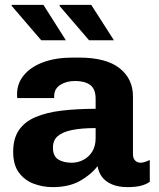

<svg xmlns="http://www.w3.org/2000/svg" viewBox="-20 -757 653 787"><path d="M196 10Q155 10 118 -4Q81 -18 57.5 -49.5Q34 -81 34 -135Q34 -189 57.5 -223.5Q81 -258 125.5 -277Q170 -296 232.5 -303.5Q295 -311 372 -311V-352Q372 -392 350 -408.5Q328 -425 288 -425Q252 -425 227 -409Q202 -393 202 -362V-355H51Q50 -358 50 -362.5Q50 -367 50 -372Q50 -415 78 -449Q106 -483 157.5 -502Q209 -521 278 -521H303Q415 -521 470 -477.5Q525 -434 525 -362V-126Q525 -107 534.5 -98.5Q544 -90 555 -90Q565 -90 575 -93.5Q585 -97 594 -101V-12Q581 -2 559 4Q537 10 503 10Q465 10 438.5 -1.5Q412 -13 398 -32Q384 -51 380 -76Q352 -40 307 -15Q262 10 196 10ZM274 -90Q299 -90 321.5 -101.5Q344 -113 358 -135.5Q372 -158 372 -191V-232Q314 -232 275 -224Q236 -216 216.5 -199Q197 -182 197 -152Q197 -117 218.5 -103.5Q240 -90 274 -90ZM345 -592 223 -734 227 -737H354L447 -592ZM149 -592 27 -734 29 -737H158L250 -592Z"/></svg>

Font: Chivo Medium
Style: Bold
Weight: 700
Version: Version 2.002